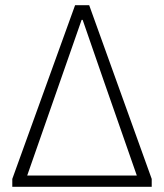

<svg xmlns="http://www.w3.org/2000/svg" viewBox="-20 -717 626 734"><path d="M560 -3H27V-33L267 -697H321L560 -33ZM503 -46Q354 -472 296 -641H292L84 -46Z"/></svg>

Font: LXGW 975 Gothic SC 200W
Style: Regular
Weight: 200
Version: Version 2.01;February 25, 2021